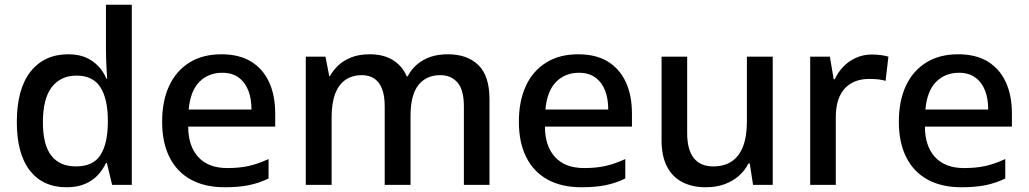

<svg xmlns="http://www.w3.org/2000/svg" viewBox="-20 -780 4340 810"><path d="M261 10Q161 10 106 -60.5Q51 -131 51 -265Q51 -405 109 -478Q167 -551 268 -551Q311 -551 342 -537.5Q373 -524 395 -500.5Q417 -477 429 -448H432Q430 -476 428.5 -510.5Q427 -545 427 -578V-760H536V0H453L431 -92H427Q414 -64 392.5 -41Q371 -18 338.5 -4Q306 10 261 10ZM300 -78Q373 -78 403.5 -125.5Q434 -173 435 -261V-270Q435 -363 403.5 -412Q372 -461 303 -461Q236 -461 198.5 -412.5Q161 -364 161 -264Q161 -169 196.5 -123.5Q232 -78 300 -78Z M914 -551Q989 -551 1039 -520.5Q1089 -490 1115 -434Q1141 -378 1141 -301V-246H774Q774 -164 816.5 -117.5Q859 -71 939 -71Q989 -71 1028 -79.5Q1067 -88 1113 -109V-27Q1074 -8 1031 1Q988 10 928 10Q844 10 785 -22.5Q726 -55 695 -117Q664 -179 664 -266Q664 -354 693.5 -417.5Q723 -481 779 -516Q835 -551 914 -551ZM918 -473Q859 -473 821 -434.5Q783 -396 776 -318H1041Q1041 -364 1027.5 -398.5Q1014 -433 986.5 -453Q959 -473 918 -473Z M1870 -551Q1951 -551 1998 -505.5Q2045 -460 2045 -361V0H1937V-331Q1937 -402 1909.5 -432.5Q1882 -463 1838 -463Q1778 -463 1745 -421Q1712 -379 1712 -292V0H1603V-331Q1603 -378 1591 -407Q1579 -436 1557.5 -449.5Q1536 -463 1506 -463Q1467 -463 1438 -443.5Q1409 -424 1394 -384.5Q1379 -345 1379 -284V0H1270V-541H1353L1369 -459H1372Q1385 -483 1406.5 -503.5Q1428 -524 1461 -537.5Q1494 -551 1540 -551Q1598 -551 1637.5 -526.5Q1677 -502 1696 -458H1700Q1722 -501 1765 -526Q1808 -551 1870 -551Z M2419 -551Q2494 -551 2544 -520.5Q2594 -490 2620 -434Q2646 -378 2646 -301V-246H2279Q2279 -164 2321.5 -117.5Q2364 -71 2444 -71Q2494 -71 2533 -79.5Q2572 -88 2618 -109V-27Q2579 -8 2536 1Q2493 10 2433 10Q2349 10 2290 -22.5Q2231 -55 2200 -117Q2169 -179 2169 -266Q2169 -354 2198.5 -417.5Q2228 -481 2284 -516Q2340 -551 2419 -551ZM2423 -473Q2364 -473 2326 -434.5Q2288 -396 2281 -318H2546Q2546 -364 2532.5 -398.5Q2519 -433 2491.5 -453Q2464 -473 2423 -473Z M3240 -541V0H3157L3143 -90H3137Q3123 -61 3097.5 -38.5Q3072 -16 3037 -3Q3002 10 2957 10Q2901 10 2859 -11.5Q2817 -33 2794 -77Q2771 -121 2771 -188V-541H2879V-219Q2879 -148 2907 -113Q2935 -78 2989 -78Q3036 -78 3067.5 -99.5Q3099 -121 3115 -163Q3131 -205 3131 -269V-541Z M3658 -550Q3678 -550 3696.5 -547.5Q3715 -545 3728 -541L3716 -439Q3702 -443 3686.5 -445Q3671 -447 3646 -447Q3616 -447 3591 -438Q3566 -429 3546.5 -409.5Q3527 -390 3516.5 -359Q3506 -328 3506 -285V0H3398V-541H3481L3497 -446H3502Q3515 -475 3537.5 -498.5Q3560 -522 3591 -536Q3622 -550 3658 -550Z M4022 -551Q4097 -551 4147 -520.5Q4197 -490 4223 -434Q4249 -378 4249 -301V-246H3882Q3882 -164 3924.5 -117.5Q3967 -71 4047 -71Q4097 -71 4136 -79.5Q4175 -88 4221 -109V-27Q4182 -8 4139 1Q4096 10 4036 10Q3952 10 3893 -22.5Q3834 -55 3803 -117Q3772 -179 3772 -266Q3772 -354 3801.5 -417.5Q3831 -481 3887 -516Q3943 -551 4022 -551ZM4026 -473Q3967 -473 3929 -434.5Q3891 -396 3884 -318H4149Q4149 -364 4135.5 -398.5Q4122 -433 4094.5 -453Q4067 -473 4026 -473Z"/></svg>

Font: Noto Sans Hebrew Thin Medium
Style: Regular
Weight: 500
Version: Version 3.001